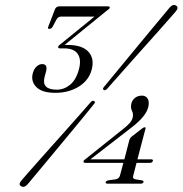

<svg xmlns="http://www.w3.org/2000/svg" viewBox="-20 -725 721 758"><path d="M491 -173.5Q494 -181.5 499.5 -185.5L542 -218.5Q547.5 -222.5 551.5 -222.5Q556.5 -222.5 554.5 -217.5L522.5 -96H577Q585 -96 583.5 -89.5Q580.5 -82 572 -82H519L506 -31.5Q502 -19.5 515 -17L540.5 -13Q548 -11.5 546.5 -6Q544 0 536 0H404.5Q395.5 0 397.5 -6Q399.5 -11.5 407.5 -13L436 -17Q450 -19.5 453.5 -31.5L467 -82H317Q308 -82 310 -89Q311.5 -93.5 319 -98L471.5 -220Q484.5 -230.5 492.5 -239.8Q500.5 -249 503.5 -259.5Q507.5 -275 501 -287.5Q494.5 -300 499 -317.5Q502.5 -330.5 513.5 -339Q524.5 -347.5 541 -347.5Q556 -347.5 563.2 -335Q570.5 -322.5 565 -301Q556 -265.5 501 -223L337 -96H471ZM403.5 -375Q395.5 -366 389.5 -370Q383 -373.5 391 -382.5Q402.5 -396.5 424.8 -423.5Q447 -450.5 474.8 -484Q502.5 -517.5 531.2 -552.5Q560 -587.5 585.5 -618Q611 -648.5 628.2 -669.2Q645.5 -690 649.5 -695Q663 -710 675 -703Q687 -695.5 674 -680Q670 -675.5 652.2 -655Q634.5 -634.5 608 -604.8Q581.5 -575 551 -541Q520.5 -507 491.2 -474Q462 -441 438.8 -414.8Q415.5 -388.5 403.5 -375ZM337.5 -321Q345 -330 351.5 -326Q358.5 -322 350 -313Q339.5 -299.5 317.5 -272.8Q295.5 -246 267.8 -212.5Q240 -179 210.8 -143.8Q181.5 -108.5 155.8 -77.5Q130 -46.5 112 -25Q94 -3.5 89.5 2Q75.5 18 63 10Q51 3 65.5 -13.5Q70 -19 88.2 -39.8Q106.5 -60.5 133.5 -91Q160.5 -121.5 191.2 -155.8Q222 -190 251 -222.8Q280 -255.5 303 -281.5Q326 -307.5 337.5 -321ZM342 -450Q331 -408 291.2 -383.2Q251.5 -358.5 198.5 -358.5Q145.5 -358.5 123.2 -381.5Q101 -404.5 109.5 -436Q114 -453 124.5 -462.5Q135 -472 146.5 -472Q169 -472 162 -443.5L156 -421Q143 -371 204 -371Q233 -371 256.8 -390.5Q280.5 -410 291.5 -451Q302 -490 287 -512Q272 -534 233.5 -534H217.5Q207.5 -534 210 -541Q211 -545.5 220 -551.5L353 -659.5H221Q209.5 -659.5 203 -648L187 -618Q182 -611 175 -611Q166.5 -611 170.5 -619.5L197 -688.5Q202 -700 214.5 -700H405.5Q415 -700 413 -693.5Q411 -689 400.5 -682L235 -547.5Q241.5 -547.5 247.5 -547.5Q304 -547.5 328.8 -521Q353.5 -494.5 342 -450Z"/></svg>

Font: Fraunces 72pt S000 Light
Style: Italic
Weight: 300
Italic angle: -16°
Version: Version 1.000; ttfautohint (v1.8.3)